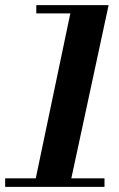

<svg xmlns="http://www.w3.org/2000/svg" viewBox="-28 -726 462 746"><path d="M104 0 252 -706H394L242 0ZM-8 0V-33H378V0ZM113 -674V-706H372V-674Z"/></svg>

Font: Libre Bodoni SemiBold
Style: Italic
Weight: 600
Italic angle: -13°
Version: Version 2.003